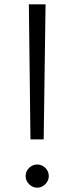

<svg xmlns="http://www.w3.org/2000/svg" viewBox="-20 -860 345 890"><path d="M121.2 -213.8 113.8 -840H191.2L182.5 -213.8ZM98.8 -43.8Q98.8 -66.2 115 -81.9Q131.2 -97.5 152.5 -97.5Q173.8 -97.5 190 -81.9Q206.2 -66.2 206.2 -43.8Q206.2 -22.5 190 -6.2Q173.8 10 152.5 10Q131.2 10 115 -6.2Q98.8 -22.5 98.8 -43.8Z"/></svg>

Font: Now Alt
Style: Regular
Weight: 400
Designer: Alfredo Marco Pradil
Foundry: Alfredo Marco Pradil
Version: Version 1.002;PS 001.002;hotconv 1.0.88;makeotf.lib2.5.64775